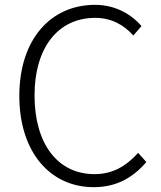

<svg xmlns="http://www.w3.org/2000/svg" viewBox="-20 -762 667 795"><path d="M368 13C462 13 530 -26 586 -91L552 -129C500 -72 445 -41 371 -41C218 -41 123 -168 123 -367C123 -564 220 -688 374 -688C441 -688 493 -659 532 -615L566 -654C527 -700 460 -742 374 -742C189 -742 60 -598 60 -365C60 -132 188 13 368 13Z"/></svg>

Font: Noto Sans CJK KR Light
Style: Regular
Weight: 300
Designer: Ryoko NISHIZUKA (kana & ideographs); Paul D. Hunt (Latin, Greek & Cyrillic); Wenlong ZHANG (bopomofo); Sandoll Communica
Foundry: Adobe Systems Incorporated
Version: Version 1.004;PS 1.004;hotconv 1.0.82;makeotf.lib2.5.63406